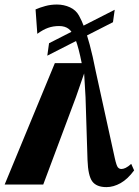

<svg xmlns="http://www.w3.org/2000/svg" viewBox="-42 -794 597 826"><path d="M416 11Q373.5 11 355.2 -13.2Q337 -37.5 334.5 -105.5L326 -376L320 -478L285 -377L144 0H-22L194 -522.5H309.5Q296.5 -588 283.5 -622.2Q270.5 -656.5 254.2 -669.2Q238 -682 212.5 -682Q186.5 -682 164.8 -674.2Q143 -666.5 118.5 -648.5L111 -753.5Q129 -761.5 152.8 -768Q176.5 -774.5 202.5 -774.5Q233 -774.5 259 -762.5Q285 -750.5 298 -726.5Q309.5 -706 320.5 -676.8Q331.5 -647.5 344 -601.5Q356.5 -555.5 370.5 -484.5L452 -113Q459 -81.5 465 -74.2Q471 -67 480.5 -67Q488.5 -67 498.5 -71.8Q508.5 -76.5 522.5 -89L535 -61Q507.5 -23.5 476.8 -6.2Q446 11 416 11ZM161.5 -554.5 169 -608 451.5 -752 444 -698.5Z"/></svg>

Font: Merriweather 96pt Black
Style: Italic
Weight: 900
Italic angle: -7.8°
Version: Version 2.101